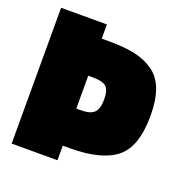

<svg xmlns="http://www.w3.org/2000/svg" viewBox="-122 -780 855 890"><g transform="rotate(20 305.5 -335.0)"><path d="M290 -72H256V0H30V-670H256V-600H290Q368 -600 421 -588.5Q474 -577 514 -548Q591 -494 591 -341Q591 -188 518.5 -130Q446 -72 290 -72ZM256 -255H280Q325 -255 344 -273.5Q363 -292 363 -338.5Q363 -385 345 -401Q327 -417 280 -417H256Z"/></g></svg>

Font: Titillium Web
Style: Black
Weight: 900
Version: Version 1.001;PS 35.000;hotconv 1.0.70;makeotf.lib2.5.55311